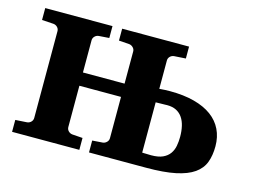

<svg xmlns="http://www.w3.org/2000/svg" viewBox="-74 -610 963 731"><g transform="rotate(15 407.5 -244.0)"><path d="M645 -147Q645 -169.9 640.6 -189Q636.2 -208 626.7 -221.9Q617.2 -235.8 602.3 -243.4Q587.4 -251 565.9 -251Q563.5 -251 557.6 -250.7Q551.8 -250.5 544.9 -250.5Q538.1 -250.5 531.2 -250.2Q524.4 -250 521 -250V-51.8Q522.9 -51.8 527.8 -51.5Q532.7 -51.3 538.1 -51.3Q543.5 -51.3 548.3 -51Q553.2 -50.8 556.2 -50.8Q584.5 -50.8 602.1 -58.8Q619.6 -66.9 629.2 -80.6Q638.7 -94.2 641.8 -111.3Q645 -128.4 645 -147ZM784.2 -147Q784.2 -110.8 773.9 -83.5Q763.7 -56.2 737.3 -37.6Q710.9 -19 665.5 -9.5Q620.1 0 549.8 0H325.2V-46.9L366.2 -49.8Q375 -50.8 381.6 -57.4Q388.2 -64 388.2 -73.2V-235.8H224.1V-73.2Q224.1 -64 230.5 -57.4Q236.8 -50.8 246.1 -49.8L287.1 -46.9V0H22V-46.9L67.9 -49.8Q77.1 -50.8 83.5 -57.4Q89.8 -64 89.8 -73.2V-415Q89.8 -423.8 83.5 -430.4Q77.1 -437 67.9 -438L22 -440.9V-487.8H287.1V-440.9L246.1 -438Q236.8 -437 230.5 -430.4Q224.1 -423.8 224.1 -415V-288.1H388.2V-415Q388.2 -423.8 381.6 -430.4Q375 -437 366.2 -438L325.2 -440.9V-487.8H588.9V-440.9L543 -438Q533.7 -437 527.3 -430.4Q521 -423.8 521 -415V-303.2Q530.8 -304.2 542.7 -304.7Q554.7 -305.2 563 -305.2Q617.2 -305.2 658.7 -294.2Q700.2 -283.2 728 -262.7Q755.9 -242.2 770 -212.9Q784.2 -183.6 784.2 -147Z"/></g></svg>

Font: Charis SIL
Style: Bold
Weight: 700
Foundry: SIL International
Version: Version 4.112